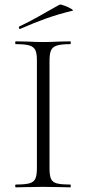

<svg xmlns="http://www.w3.org/2000/svg" viewBox="-20 -802 370 822"><path d="M281 -12Q283 -12 283 -6Q283 0 281 0Q251 0 234 -1L164 -2L97 -1Q79 0 48 0Q45 0 45 -6Q45 -12 48 -12Q87 -12 105.5 -17Q124 -22 131 -36.5Q138 -51 138 -81V-544Q138 -574 131 -588Q124 -602 105.5 -607.5Q87 -613 48 -613Q45 -613 45 -619Q45 -625 48 -625L97 -624Q139 -622 164 -622Q192 -622 234 -624L281 -625Q283 -625 283 -619Q283 -613 281 -613Q242 -613 223.5 -607Q205 -601 198.5 -586.5Q192 -572 192 -542V-81Q192 -50 198.5 -36Q205 -22 223 -17Q241 -12 281 -12ZM66 -678Q62 -678 61 -682.5Q60 -687 63 -689Q109 -710 185 -754L235 -782Q239 -784 255.5 -778Q272 -772 284.5 -764.5Q297 -757 290 -756Q228 -741 176.5 -722.5Q125 -704 68 -679Z"/></svg>

Font: Cormorant Garamond Light
Style: Regular
Weight: 300
Designer: Christian Thalmann (Catharsis Fonts)
Version: Version 3.000